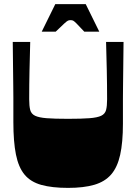

<svg xmlns="http://www.w3.org/2000/svg" viewBox="-20 -904 663 934"><path d="M311 10Q233 10 181 -4.5Q129 -19 99.5 -54.5Q70 -90 57.5 -152.5Q45 -215 45 -310Q45 -349 45 -376Q45 -403 45 -428.5Q45 -454 44.5 -487.5Q44 -521 43.5 -571.5Q43 -622 42 -700H127Q125 -630 123.5 -560.5Q122 -491 122 -421Q122 -388 127 -369Q132 -350 150.5 -341Q169 -332 207 -329Q245 -326 311 -326Q377 -326 415.5 -329Q454 -332 472.5 -341Q491 -350 496 -369Q501 -388 501 -421Q501 -491 499.5 -560.5Q498 -630 496 -700H581Q580 -621 579.5 -569.5Q579 -518 578.5 -484Q578 -450 578 -423.5Q578 -397 578 -369.5Q578 -342 578 -302Q578 -211 564.5 -150.5Q551 -90 520.5 -55Q490 -20 438.5 -5Q387 10 311 10ZM183 -750 249 -884H397L463 -750H390Q364 -778 352.5 -789.5Q341 -801 336 -803.5Q331 -806 323 -806Q316 -806 310.5 -803.5Q305 -801 292.5 -789.5Q280 -778 251 -750Z"/></svg>

Font: Ojuju ExtraLight ExtraBold
Style: Regular
Weight: 800
Version: Version 1.000